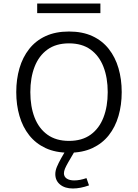

<svg xmlns="http://www.w3.org/2000/svg" viewBox="-20 -860 781 1088"><path d="M548.9 -840H190.7V-785.7H548.9ZM371 -681.4Q294.7 -681.4 238.5 -655.4Q182.2 -629.4 145.4 -582.5Q108.5 -535.7 90.3 -473.3Q72.1 -410.9 72.1 -338Q72.1 -265.5 90.4 -202.9Q108.6 -140.3 145.5 -93.6Q182.4 -46.9 238.6 -20.7Q294.9 5.4 371 5.4Q447.1 5.4 503.3 -20.7Q559.6 -46.9 596.5 -93.6Q633.3 -140.3 651.5 -202.9Q669.7 -265.5 669.7 -338Q669.7 -410.9 651.5 -473.3Q633.3 -535.7 596.5 -582.5Q559.7 -629.4 503.5 -655.4Q447.2 -681.4 371 -681.4ZM371 -614.3Q444.6 -614.3 493.2 -579.2Q541.9 -544 566.1 -481.8Q590.4 -419.6 590.4 -338Q590.4 -256.6 566.3 -194.3Q542.2 -132 493.5 -96.8Q444.7 -61.6 371 -61.6Q297.6 -61.6 248.8 -96.8Q200 -132 175.9 -194.2Q151.9 -256.4 151.9 -338Q151.9 -419.6 176.1 -481.8Q200.2 -544 248.9 -579.2Q297.5 -614.3 371 -614.3ZM470 149.3Q432.6 162.4 400.7 162.4Q373.5 162.4 357.9 151.7Q342.3 141 342.3 121.9Q342.3 110.5 348.2 95.9Q354.2 81.3 367.2 58.8L401.4 0.3L400.1 -0.8L347.6 -4.2V0.3L327 36Q311.2 64.1 302.3 85.7Q293.4 107.2 293.4 126.6Q293.4 163.6 320.6 185.8Q347.8 208.1 393.3 208.1Q435.2 208.1 484.4 190.5Z"/></svg>

Font: Estedad VF
Style: Regular
Weight: 100
Designer: Amin Abedi
Version: Version 7.3